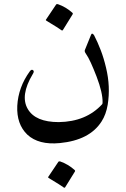

<svg xmlns="http://www.w3.org/2000/svg" viewBox="-20 -632 612 934"><path d="M438 -460Q455 -427 470 -388Q485 -349 496 -302Q507 -256 509 -211.5Q511 -167 504 -123Q496 -75 474 -41Q416 50 271 64Q168 74 113 23Q60 -28 64 -117Q69 -208 125 -285Q133 -296 140 -291Q149 -286 139 -271Q77 -167 115 -102Q152 -38 266 -38Q399 -40 477 -125Q479 -127 479 -134Q480 -180 450 -259Q435 -298 422 -326.5Q409 -355 397 -372Q390 -382 393 -389L423 -463Q428 -475 438 -460ZM253 -610Q255 -613 261 -612Q301 -598 332 -570Q336 -566 333 -562L286 -486Q283 -481 276 -487Q272 -490 255 -501Q238 -512 206 -531Q201 -534 204 -537ZM264 155Q266 152 272 153Q312 167 343 195Q347 199 344 203L297 279Q294 284 287 278Q283 275 266 264Q249 253 217 234Q212 231 215 228Z"/></svg>

Font: Amiri
Style: Regular
Weight: 400
Designer: Khaled Hosny
Version: Version 0.114